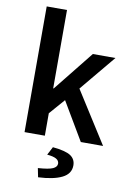

<svg xmlns="http://www.w3.org/2000/svg" viewBox="-101 -767 723 1062"><g transform="rotate(10 261.0 -236.5)"><path d="M73 0V-706H187V-266H190L370 -491H497L330 -290L514 0H389L263 -213L187 -126V0ZM190 233 180 183Q241 179 263.5 168.5Q286 158 286 140Q286 123 269.5 113.5Q253 104 218 101L242 55Q315 62 343 81Q371 100 371 135Q371 182 323.5 205.5Q276 229 190 233Z"/></g></svg>

Font: Source Sans 3 ExtraLight SemiBold
Style: Regular
Weight: 600
Version: Version 3.052;hotconv 1.1.0;makeotfexe 2.6.0